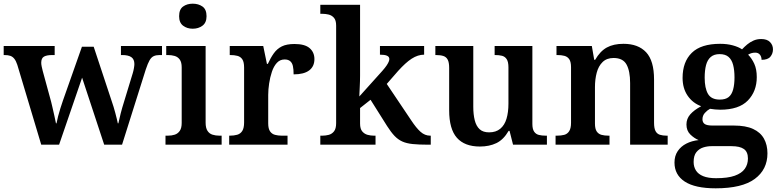

<svg xmlns="http://www.w3.org/2000/svg" viewBox="-22 -786 4226 1043"><path d="M72 -434Q65 -455 56 -466.5Q47 -478 34.5 -482.5Q22 -487 2 -487H-2V-536H275V-487H262Q232 -487 217 -478.5Q202 -470 202 -445Q202 -437 204.5 -424.5Q207 -412 210 -401L249 -258Q256 -234 262 -207Q268 -180 273.5 -156.5Q279 -133 282 -116H285Q288 -133 293.5 -154Q299 -175 306 -197.5Q313 -220 320 -240L423 -532H487L585 -236Q590 -222 595 -205.5Q600 -189 604.5 -172Q609 -155 612.5 -140.5Q616 -126 618 -116H621Q626 -140 633.5 -169.5Q641 -199 653 -237L699 -388Q703 -401 705.5 -415.5Q708 -430 708 -438Q708 -464 691.5 -475.5Q675 -487 642 -487H635V-536H858V-487H845Q826 -487 813 -481Q800 -475 790.5 -458.5Q781 -442 770 -409L641 0H544L424 -364L299 0H202Z M877 0V-49H890Q911 -49 927.5 -54.5Q944 -60 954.5 -75Q965 -90 965 -118V-420Q965 -448 954.5 -462.5Q944 -477 927 -482Q910 -487 890 -487H881V-536H1095V-120Q1095 -91 1105 -75.5Q1115 -60 1132 -54.5Q1149 -49 1170 -49H1182V0ZM1025 -630Q994 -630 972.5 -646.5Q951 -663 951 -698Q951 -735 972.5 -750.5Q994 -766 1025 -766Q1056 -766 1078 -750.5Q1100 -735 1100 -698Q1100 -663 1078 -646.5Q1056 -630 1025 -630Z M1223 0V-49H1226Q1249 -49 1266.5 -54Q1284 -59 1294 -74.5Q1304 -90 1304 -121V-419Q1304 -449 1294.5 -463.5Q1285 -478 1268 -482.5Q1251 -487 1229 -487H1226V-536H1408L1428 -439H1433Q1448 -472 1465.5 -496.5Q1483 -521 1509 -534Q1535 -547 1578 -547Q1634 -547 1660 -524.5Q1686 -502 1686 -465Q1686 -425 1657.5 -403.5Q1629 -382 1573 -382Q1573 -410 1569 -427.5Q1565 -445 1554 -454Q1543 -463 1524 -463Q1499 -463 1482 -444.5Q1465 -426 1455 -396Q1445 -366 1440 -332.5Q1435 -299 1435 -270V-116Q1435 -87 1445 -72.5Q1455 -58 1472 -53.5Q1489 -49 1509 -49H1540V0Z M1718 0V-49H1729Q1747 -49 1764 -53.5Q1781 -58 1792.5 -72.5Q1804 -87 1804 -117V-647Q1804 -676 1792 -689.5Q1780 -703 1763 -707Q1746 -711 1729 -711H1718V-760H1934V-376Q1934 -363 1933.5 -344.5Q1933 -326 1932 -308Q1931 -290 1930.5 -277Q1930 -264 1930 -262L2055 -401Q2070 -418 2078 -430Q2086 -442 2089.5 -450.5Q2093 -459 2093 -465Q2093 -478 2080 -483.5Q2067 -489 2042 -489V-536H2282V-489Q2265 -489 2248 -483.5Q2231 -478 2214 -467Q2197 -456 2179 -439.5Q2161 -423 2141 -401L2079 -330L2212 -132Q2239 -91 2262.5 -70Q2286 -49 2315 -49H2318V0H2304Q2254 0 2220 -3.5Q2186 -7 2163 -17.5Q2140 -28 2121 -48Q2102 -68 2081 -101L1991 -244L1934 -199V-115Q1934 -86 1946 -72Q1958 -58 1975 -53.5Q1992 -49 2009 -49H2018V0Z M2585 10Q2502 10 2460 -37.5Q2418 -85 2418 -187V-417Q2418 -447 2410 -462Q2402 -477 2386 -482Q2370 -487 2346 -487H2343V-536H2549V-206Q2549 -164 2557 -132.5Q2565 -101 2583.5 -84Q2602 -67 2635 -67Q2672 -67 2695.5 -86.5Q2719 -106 2729.5 -141Q2740 -176 2740 -223V-420Q2740 -450 2730.5 -464.5Q2721 -479 2705 -483Q2689 -487 2668 -487H2665V-536H2870V-113Q2870 -85 2879.5 -71Q2889 -57 2905.5 -53Q2922 -49 2942 -49H2949V0H2765L2746 -75H2741Q2713 -27 2674.5 -8.5Q2636 10 2585 10Z M2996 0V-49H3003Q3026 -49 3043 -53.5Q3060 -58 3070 -73.5Q3080 -89 3080 -119V-421Q3080 -450 3070.5 -464Q3061 -478 3044.5 -482.5Q3028 -487 3006 -487H3001V-536H3193L3206 -461H3211Q3238 -508 3274.5 -528Q3311 -548 3365 -548Q3445 -548 3488 -502Q3531 -456 3531 -354V-120Q3531 -89 3539 -74Q3547 -59 3562.5 -54Q3578 -49 3600 -49H3605V0H3401V-335Q3401 -400 3381.5 -435.5Q3362 -471 3311 -471Q3274 -471 3251.5 -449Q3229 -427 3219.5 -391Q3210 -355 3210 -313V-115Q3210 -86 3219.5 -72Q3229 -58 3245.5 -53.5Q3262 -49 3284 -49H3289V0Z M3866 237Q3754 237 3698 200.5Q3642 164 3642 97Q3642 61 3659.5 35Q3677 9 3706.5 -6Q3736 -21 3773 -25Q3749 -35 3728 -55.5Q3707 -76 3707 -110Q3707 -141 3727.5 -164.5Q3748 -188 3787 -209Q3741 -226 3713.5 -266Q3686 -306 3686 -363Q3686 -450 3736 -499Q3786 -548 3890 -548Q3928 -548 3959 -539.5Q3990 -531 4009 -518Q4022 -532 4037 -544.5Q4052 -557 4071 -565.5Q4090 -574 4113 -574Q4145 -574 4161 -557.5Q4177 -541 4177 -518Q4177 -495 4163 -478Q4149 -461 4115 -461Q4115 -478 4106 -489Q4097 -500 4081 -500Q4069 -500 4059.5 -497Q4050 -494 4042 -489Q4062 -469 4075.5 -439.5Q4089 -410 4089 -367Q4089 -290 4040.5 -240Q3992 -190 3890 -190Q3879 -190 3862 -191.5Q3845 -193 3835 -195Q3820 -187 3807 -172.5Q3794 -158 3794 -138Q3794 -121 3806 -112.5Q3818 -104 3849 -104H3965Q4029 -104 4069 -85.5Q4109 -67 4128 -33Q4147 1 4147 47Q4147 135 4078 186Q4009 237 3866 237ZM3868 182Q3932 182 3969.5 168.5Q4007 155 4024 131Q4041 107 4041 75Q4041 39 4019 23.5Q3997 8 3952 8H3843Q3820 8 3798 15Q3776 22 3761 40.5Q3746 59 3746 94Q3746 120 3758.5 140Q3771 160 3798 171Q3825 182 3868 182ZM3888 -245Q3919 -245 3936 -258.5Q3953 -272 3960.5 -299.5Q3968 -327 3968 -365Q3968 -405 3960.5 -433.5Q3953 -462 3935.5 -477Q3918 -492 3887 -492Q3857 -492 3839 -476.5Q3821 -461 3813.5 -432.5Q3806 -404 3806 -364Q3806 -307 3824 -276Q3842 -245 3888 -245Z"/></svg>

Font: Noto Serif Khmer SemiBold
Style: Regular
Weight: 600
Version: Version 2.003